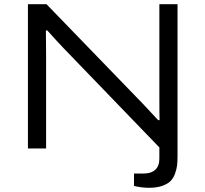

<svg xmlns="http://www.w3.org/2000/svg" viewBox="-20 -706 977 913"><path d="M617.2 178.2V119.1H664.1Q699.2 119.1 718.5 101.1Q737.8 83 737.8 48.8V-4.9L283.2 -476.1Q257.3 -502.9 205.1 -561H198.2Q198.2 -549.8 198.7 -506.1Q199.2 -462.4 199.2 -439V0H112.8V-686H201.2L657.2 -214.8Q668 -203.6 695.1 -174.3Q722.2 -145 731.9 -134.8H738.8Q737.8 -162.6 737.8 -243.2V-686H824.2V35.2Q824.2 61.5 822 80.6Q819.8 99.6 811.8 121.1Q803.7 142.6 789.8 156Q775.9 169.4 750.2 178.2Q724.6 187 689 187Q653.3 187 617.2 178.2Z"/></svg>

Font: Archivo Expanded Light
Style: Regular
Weight: 300
Width: 7
Designer: Hector Gatti
Foundry: Omnibus-Type
Version: Version 2.001